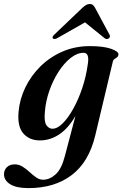

<svg xmlns="http://www.w3.org/2000/svg" viewBox="-76 -693 614 962"><path d="M401 -13.5Q369.5 118.5 283.5 184Q197.5 249.5 66.5 249.5Q5.5 249.5 -25.2 230Q-56 210.5 -56 180Q-56 159.5 -41.8 145Q-27.5 130.5 -1.5 130.5Q19 130.5 37.2 142Q55.5 153.5 72 168.8Q88.5 184 105 195.8Q121.5 207.5 139.5 207.5Q173 207.5 202.8 180.5Q232.5 153.5 249 89L302 -112Q267 -51 221.5 -20.2Q176 10.5 124 10.5Q71.5 10.5 41 -24.2Q10.5 -59 17 -132.5Q22.5 -196 51 -255Q79.5 -314 127 -360.8Q174.5 -407.5 237.5 -434.8Q300.5 -462 374.5 -462Q441 -462 479.8 -448.8Q518.5 -435.5 517.5 -420Q516.5 -410.5 510.5 -406Q504.5 -401.5 497.8 -397.2Q491 -393 489 -383ZM149 -134Q144 -83.5 156.5 -65.8Q169 -48 186.5 -48Q211.5 -48 239 -75.8Q266.5 -103.5 292 -149.8Q317.5 -196 336.5 -253Q355.5 -310 363.5 -369Q374 -428.5 343 -428.5Q310.5 -428.5 277.8 -402.5Q245 -376.5 217.2 -333.5Q189.5 -290.5 171.2 -238.2Q153 -186 149 -134ZM468.5 -500.5Q458 -493.5 447 -502.5L350 -581L212 -502.5Q196.5 -493.5 189 -500.5Q183 -507.5 196 -519.5L337.5 -654.5Q347.5 -663.5 355.8 -668.2Q364 -673 374 -673Q383.5 -673 389.2 -668.2Q395 -663.5 400 -654.5L472.5 -519.5Q479 -507.5 468.5 -500.5Z"/></svg>

Font: Fraunces 72pt SemiBold
Style: Italic
Weight: 600
Italic angle: -16°
Version: Version 1.000;[b76b70a41]